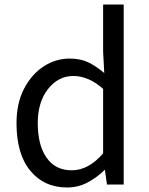

<svg xmlns="http://www.w3.org/2000/svg" viewBox="-20 -816 660 849"><path d="M277 13Q175 13 114 -61Q53 -135 53 -271Q53 -359 86 -423Q119 -487 172.5 -522Q226 -557 288 -557Q336 -557 371 -540Q406 -523 441 -493L436 -587V-796H527V0H453L444 -64H442Q410 -32 368 -9.5Q326 13 277 13ZM297 -63Q372 -63 436 -138V-423Q372 -480 304 -480Q238 -480 192.5 -422.5Q147 -365 147 -272Q147 -174 186 -118.5Q225 -63 297 -63Z"/></svg>

Font: Noto Sans CJK KR Regular (TTF)
Style: Regular
Weight: 400
Designer: Ryoko NISHIZUKA 西塚涼子 (kana & ideographs); Paul D. Hunt (Latin, Greek & Cyrillic); Wenlong ZHANG 张文龙 (bopomofo); Sandoll 
Foundry: Adobe Systems Incorporated
Version: Version 1.004;PS 1.004;hotconv 1.0.82;makeotf.lib2.5.63406